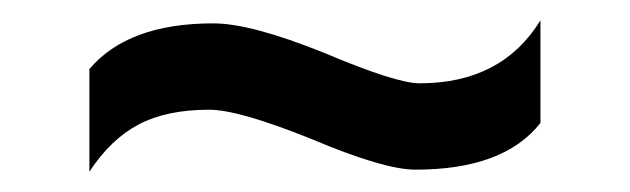

<svg xmlns="http://www.w3.org/2000/svg" viewBox="-20 -394 620 189"><path d="M68 -326Q106 -371 190 -371Q227 -371 299 -342Q370 -312 393 -312Q474 -312 512 -374V-273Q476 -227 389 -227Q358 -227 287 -257Q215 -286 186 -286Q144 -286 116.5 -271.5Q89 -257 68 -225Z"/></svg>

Font: Play
Style: Bold
Weight: 700
Designer: Jonas Hecksher (Cyrillic expansion: Cyreal)
Foundry: Jonas Hecksher, Playtype, e-types AS
Version: Version 2.101; ttfautohint (v1.5.65-e2d9)